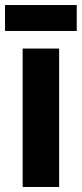

<svg xmlns="http://www.w3.org/2000/svg" viewBox="-36 -743 325 763"><path d="M269 -723H-16V-620H269ZM199 0V-550H54V0Z"/></svg>

Font: Noto Sans Khmer UI ExtraCondensed ExtraBold
Style: Regular
Weight: 800
Width: 2
Designer: Danh Hong and the Monotype Design Team
Foundry: Monotype Imaging Inc.
Version: Version 2.002